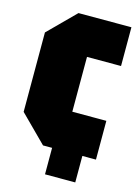

<svg xmlns="http://www.w3.org/2000/svg" viewBox="-125 -770 716 981"><g transform="rotate(15 232.5 -280.0)"><path d="M25 -140V-560L165 -700H445V-495H265V-205H445V0H373V140H213V0H165Z"/></g></svg>

Font: Tektur Condensed Black
Style: Regular
Weight: 900
Width: 3
Designer: Adam Jagosz
Foundry: Adam Jagosz
Version: Version 1.005;gftools[0.9.30]